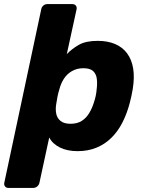

<svg xmlns="http://www.w3.org/2000/svg" viewBox="-60 -730 710 940"><path d="M-19 190Q-30 190 -35.5 182.5Q-41 175 -39 165L142 -685Q144 -696 152.5 -703Q161 -710 172 -710H294Q305 -710 311 -703Q317 -696 315 -685L267 -465Q292 -491 326 -510.5Q360 -530 418 -530Q467 -530 503.5 -514.5Q540 -499 562.5 -468.5Q585 -438 592 -394.5Q599 -351 590 -295Q587 -276 583.5 -260.5Q580 -245 575 -225Q561 -172 538.5 -128.5Q516 -85 484 -54Q452 -23 411 -6.5Q370 10 320 10Q269 10 233 -8Q197 -26 181 -57L133 165Q131 175 122.5 182.5Q114 190 103 190ZM285 -124Q318 -124 340 -138Q362 -152 376.5 -176Q391 -200 400 -229Q405 -244 408.5 -260Q412 -276 413 -291Q417 -320 414 -344Q411 -368 396 -382Q381 -396 348 -396Q316 -396 291.5 -381.5Q267 -367 252.5 -344Q238 -321 231 -294Q225 -275 221.5 -257Q218 -239 215 -219Q211 -194 215.5 -172.5Q220 -151 237 -137.5Q254 -124 285 -124Z"/></svg>

Font: Rubik Light
Style: Bold Italic
Weight: 700
Italic angle: -12°
Version: Version 2.104